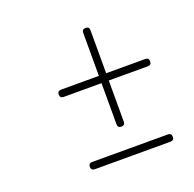

<svg xmlns="http://www.w3.org/2000/svg" viewBox="-85 -547 603 596"><g transform="rotate(-20 217.0 -249.0)"><path d="M243 -448Q243 -460 255 -460Q267 -460 267 -448Q267 -373 267 -297.5Q267 -222 267 -146Q267 -146 267 -146Q267 -146 267 -146Q267 -134 255 -134Q243 -134 243 -146Q243 -222 243 -297.5Q243 -373 243 -448Q243 -448 243 -448Q243 -448 243 -448ZM118 -282Q106 -282 106 -294Q106 -306 118 -306Q188 -306 257.5 -306Q327 -306 396 -306Q396 -306 396 -306Q396 -306 396 -306Q408 -306 408 -294Q408 -282 396 -282Q327 -282 257.5 -282Q188 -282 118 -282Q118 -282 118 -282Q118 -282 118 -282ZM132 -38Q120 -38 120 -50Q120 -62 132 -62Q195 -62 257.5 -62Q320 -62 382 -62Q382 -62 382 -62Q382 -62 382 -62Q394 -62 394 -50Q394 -38 382 -38Q320 -38 257.5 -38Q195 -38 132 -38Q132 -38 132 -38Q132 -38 132 -38Z"/></g></svg>

Font: FRB American Cursive Light
Style: Italic
Weight: 300
Italic angle: -25°
Version: Version 2.0;Modular Font Editor K font №1